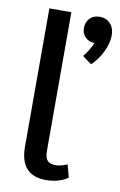

<svg xmlns="http://www.w3.org/2000/svg" viewBox="-86 -793 531 851"><g transform="rotate(10 179.5 -367.0)"><path d="M66 -119V-742H165V-119Q165 -88 176.5 -75Q188 -62 214 -62Q235 -62 266 -75L281 -18Q242 10 181 10Q124 10 95 -22.5Q66 -55 66 -119ZM359 -673Q359 -638 340.5 -598.5Q322 -559 291 -530L250 -560Q261 -574 272 -591.5Q283 -609 289 -625Q264 -626 248 -642Q232 -658 232 -683Q232 -710 248.5 -727Q265 -744 292 -744Q323 -744 341 -724Q359 -704 359 -673Z"/></g></svg>

Font: Sarabun Medium
Style: Regular
Weight: 500
Designer: Suppakit Chalermlarp | Katatrad Co.,Ltd.
Foundry: Cadson Demak Co.,Ltd.
Version: Version 1.000; ttfautohint (v1.6)